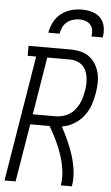

<svg xmlns="http://www.w3.org/2000/svg" viewBox="-62 -996 600 1036"><g transform="rotate(5 237.5 -477.5)"><path d="M3 0 115 -681H69V-735H298Q326 -735 352.5 -728.5Q379 -722 399.5 -706.5Q420 -691 433.5 -668Q447 -645 453 -619Q459 -593 458 -565Q457 -537 452 -509Q447 -477 435.5 -445Q424 -413 402 -385.5Q380 -358 349.5 -340Q319 -322 286 -317Q305 -281 322 -244Q339 -207 351.5 -167.5Q364 -128 369.5 -86Q375 -44 368 0H308Q315 -44 308.5 -86Q302 -128 289 -167Q276 -206 258 -242.5Q240 -279 220 -314H115L63 0ZM124 -369H247Q265 -369 283.5 -373.5Q302 -378 319 -388Q336 -398 349 -413.5Q362 -429 371 -446Q380 -463 385 -481.5Q390 -500 393 -518Q397 -537 397.5 -556Q398 -575 395.5 -593.5Q393 -612 385.5 -628.5Q378 -645 365 -657Q352 -669 334.5 -675Q317 -681 298 -681H175ZM169 -815Q174 -844 188 -872Q202 -900 227 -919.5Q252 -939 281.5 -947Q311 -955 339 -955Q368 -955 395.5 -947Q423 -939 441 -919.5Q459 -900 464 -872Q469 -844 464 -815H403Q406 -832 403.5 -849Q401 -866 390.5 -878Q380 -890 364 -895.5Q348 -901 331 -901Q313 -901 295 -895.5Q277 -890 262.5 -878Q248 -866 240.5 -849Q233 -832 230 -815Z"/></g></svg>

Font: Iosevka QP Light
Style: Italic
Weight: 300
Italic angle: -9°
Designer: Belleve Invis
Foundry: Belleve Invis
Version: Version 20.0.0; ttfautohint (v1.8.4)